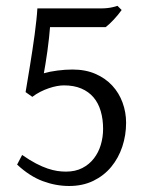

<svg xmlns="http://www.w3.org/2000/svg" viewBox="-20 -617 509 652"><path d="M408.2 -200.2Q408.2 -157.7 395.3 -118.9Q382.3 -80.1 357.7 -50.3Q333 -20.5 296.9 -2.9Q260.7 14.6 214.8 14.6Q169.4 14.6 125 -2Q80.6 -18.6 38.1 -58.1L55.2 -90.8Q81.1 -72.8 102.3 -61.8Q123.5 -50.8 141.6 -44.7Q159.7 -38.6 174.8 -36.4Q189.9 -34.2 204.1 -34.2Q235.8 -34.2 259.5 -46.4Q283.2 -58.6 298.8 -78.9Q314.5 -99.1 322.3 -125.2Q330.1 -151.4 330.1 -179.2Q330.1 -212.4 322 -239.7Q314 -267.1 297.6 -286.4Q281.2 -305.7 256.1 -316.4Q231 -327.1 196.8 -327.1Q186.5 -327.1 173.3 -324.7Q160.2 -322.3 145.8 -317.4Q131.3 -312.5 116.9 -305.2Q102.5 -297.9 89.8 -288.1L66.9 -304.2Q69.8 -321.8 73.7 -345Q77.6 -368.2 81.8 -394Q85.9 -419.9 90.1 -447Q94.2 -474.1 97.7 -499.8Q101.1 -525.4 103.5 -548.3Q106 -571.3 106.9 -588.4H319.8Q334 -588.4 344.7 -589.6Q355.5 -590.8 363.3 -592.8Q372.1 -594.7 378.9 -597.2L393.1 -583Q387.7 -575.2 380.6 -566.7Q373.5 -558.1 366.2 -550.3Q358.9 -542.5 351.8 -535.9Q344.7 -529.3 338.9 -524.9H149.9Q148.9 -510.7 146.5 -488.5Q144 -466.3 140.9 -443.1Q137.7 -419.9 134.3 -399.4Q130.9 -378.9 128.9 -368.2Q148.4 -374 174.8 -377.4Q201.2 -380.9 226.1 -380.9Q270.5 -380.9 304.4 -366Q338.4 -351.1 361.3 -326.2Q384.3 -301.3 396.2 -268.6Q408.2 -235.8 408.2 -200.2Z"/></svg>

Font: Gentium Basic
Style: Regular
Weight: 400
Designer: J. Victor Gaultney and Annie Olsen
Foundry: SIL International
Version: Version 1.100